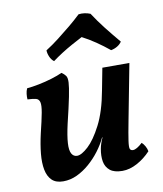

<svg xmlns="http://www.w3.org/2000/svg" viewBox="-81 -777 723 853"><g transform="rotate(-10 280.0 -351.0)"><path d="M136 9Q103 9 85 -8.5Q67 -26 61 -57Q55 -88 59 -129Q63 -170 74 -218Q88 -275 94 -307.5Q100 -340 96.5 -354.5Q93 -369 80 -372.5Q67 -376 42 -377Q41 -388 42.5 -401.5Q44 -415 49 -426Q72 -428 102.5 -434Q133 -440 162.5 -449Q192 -458 211 -467Q223 -459 229.5 -450Q236 -441 235 -420Q234 -399 225.5 -356.5Q217 -314 199 -240Q187 -187 185 -154.5Q183 -122 191.5 -107Q200 -92 216 -92Q236 -92 266.5 -120Q297 -148 327.5 -207Q358 -266 375 -359L394 -458H516L468 -208Q456 -146 452 -117.5Q448 -89 451.5 -81.5Q455 -74 465 -74Q481 -74 508 -99Q516 -92 522.5 -80.5Q529 -69 531 -57Q504 -28 470 -9.5Q436 9 403 9Q366 9 347 -6.5Q328 -22 323.5 -47.5Q319 -73 325 -105Q327 -116 331 -128Q335 -140 341 -153H339Q325 -123 303.5 -94.5Q282 -66 255 -42.5Q228 -19 198 -5Q168 9 136 9ZM188 -524Q176 -533 169.5 -548.5Q163 -564 163 -577Q193 -596 222 -618.5Q251 -641 279 -664Q307 -687 331 -710Q344 -712 358 -710Q372 -708 384 -703Q408 -666 435.5 -631Q463 -596 495 -558Q488 -547 475 -539Q462 -531 446 -528Q418 -551 388 -571.5Q358 -592 327 -608Q304 -596 279.5 -582.5Q255 -569 231.5 -554Q208 -539 188 -524Z"/></g></svg>

Font: Vollkorn SemiBold
Style: Italic
Weight: 600
Italic angle: -11°
Designer: Friedrich Althausen
Foundry: Friedrich Althausen
Version: Version 5.000